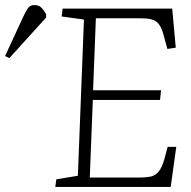

<svg xmlns="http://www.w3.org/2000/svg" viewBox="-168 -737 755 757"><path d="M163 -660 75 -672 79 -703H511L525 -549L492 -544L478 -595Q470 -627 458 -642Q446 -657 428 -661Q410 -665 383 -665H210L199 -381H467L463 -343H198L186 -37H380Q407 -37 425 -40.5Q443 -44 457 -60Q471 -76 481 -113L493 -158H527L505 0H50L54 -30L139 -44ZM-131 -508 -148 -516 -75 -674Q-65 -695 -57 -706Q-49 -717 -32 -717Q-15 -717 -5 -707Q5 -697 14 -681V-668Z"/></svg>

Font: Literata 18pt ExtraLight
Style: Italic
Weight: 250
Italic angle: -2°
Designer: Latin by Veronika Burian and Jose Scaglione. Greek by Irene Vlachou. Cyrillic by Vera Evstafieva
Foundry: TypeTogether
Version: Version 3.103;gftools[0.9.29]